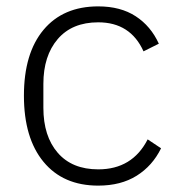

<svg xmlns="http://www.w3.org/2000/svg" viewBox="-20 -569 561 602"><path d="M55 -269Q55 -402 116.5 -475.5Q178 -549 288 -549Q358 -549 405.5 -518Q453 -487 478 -432L430 -408Q389 -499 288 -499Q206 -499 161 -446.5Q116 -394 116 -306V-231Q116 -142 161 -90Q206 -38 288 -38Q395 -38 443 -132L485 -104Q458 -49 408.5 -18Q359 13 288 13Q178 13 116.5 -61.5Q55 -136 55 -269Z"/></svg>

Font: IBM Plex Sans JP Light
Style: Regular
Weight: 300
Designer: Mike Abbink; Paul van der Laan; Pieter van Rosmalen; Wujin Sim; Yejin Wi; Jinhee Kim; Boomi Park; Yona Kim; Kichan Ma
Foundry: Sandoll Inc.
Version: Version 1.002